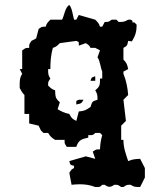

<svg xmlns="http://www.w3.org/2000/svg" viewBox="-20 -589 660 770"><path d="M362 -331 352 -321ZM362 -283V-265H343C348 -280 347 -278 362 -283ZM315 -189C306 -173 305 -174 286 -170C286 -188 284 -183 296 -189ZM296 -406C296 -424 298 -419 286 -425L220 -416C209 -405 205 -401 192 -397C184 -368 182 -342 182 -312H173C173 -293 173 -287 182 -274C173 -260 173 -263 173 -246C184 -235 188 -231 201 -227C202 -202 202 -194 220 -179L211 -151C228 -141 239 -136 258 -132C267 -115 269 -113 286 -104L296 -142C319 -144 324 -147 343 -160C350 -182 349 -182 371 -189C371 -207 371 -211 362 -227C381 -242 381 -249 381 -274H390V-302C382 -321 382 -344 371 -359L381 -387L362 -397H343C337 -408 339 -406 324 -416ZM258 -569C269 -558 273 -523 277 -510H286L296 -529L362 -510C373 -499 377 -495 381 -482H390L400 -501C417 -501 414 -501 428 -510H447L456 -501C475 -501 478 -501 494 -510H504C524 -501 497 -499 519 -499L528 -490C528 -462 523 -446 509 -423L494 -425C490 -406 491 -406 475 -397V-350C488 -337 490 -331 494 -312L475 -302V-293C486 -267 492 -236 494 -208L475 -189L485 -104L466 -85V-28H475C475 5 485 29 494 57C513 49 523 49 542 48L561 85V123L542 161C523 161 517 161 504 152C487 152 489 152 475 161H466C452 152 455 152 438 152C430 158 425 160 419 160C413 160 408 158 400 152H390C382 161 379 161 368 161H362C342 153 321 150 300 150C289 150 278 151 267 152L258 104C268 89 266 91 277 85V76C261 72 262 73 258 57L324 38L362 48L352 19C366 10 364 10 381 10C382 -11 384 -27 390 -47L381 -56H362C354 -47 351 -47 340 -47H334V-37C306 -31 295 -27 286 0H248C239 -14 239 -11 239 -28H201C187 -37 182 -41 173 -56H154L144 -66L135 -85L97 -94V-132H78V-208C69 -217 66 -224 59 -236V-254C59 -269 61 -281 69 -293L59 -312H69V-387C83 -396 80 -397 97 -397C97 -414 97 -411 106 -425L125 -435L135 -473C149 -482 146 -482 163 -482C167 -495 171 -499 182 -510H229C238 -527 241 -560 258 -569Z"/></svg>

Font: GNUTypewriter
Style: Standard
Weight: 400
Version: Version 001.000